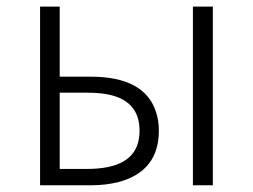

<svg xmlns="http://www.w3.org/2000/svg" viewBox="-20 -553 754 573"><path d="M99.6 0V-533.2H158.2V-324.2H250Q411.1 -324.2 445.3 -219.7Q454.1 -193.4 454.1 -163.1Q454.1 -42 334 -9.8Q295.9 0 250 0ZM158.2 -48.8H239.3Q379.9 -48.8 394.5 -138.7Q396.5 -150.4 396.5 -163.1Q396.5 -255.9 294.9 -272.5Q269.5 -276.4 239.3 -276.4H158.2ZM555.7 0V-533.2H615.2V0Z"/></svg>

Font: Taipei Sans TC Beta Light
Style: Regular
Weight: 300
Designer: JT Foundry
Foundry: JT Foundry
Version: Version 1.000